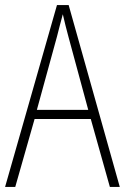

<svg xmlns="http://www.w3.org/2000/svg" viewBox="-20 -735 491 755"><path d="M412 0 337 -267H116L40 0H0L204 -715H250L451 0ZM249 -591Q243 -614 237.5 -635Q232 -656 227 -679Q221 -657 215.5 -636Q210 -615 204 -591L125 -303H327Z"/></svg>

Font: Noto Sans Kannada Condensed ExtraLight
Style: Regular
Weight: 200
Width: 3
Designer: Jelle Bosma - Monotype Design Team
Foundry: Monotype Imaging Inc.
Version: Version 2.005; ttfautohint (v1.8.4.7-5d5b)